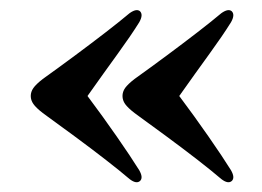

<svg xmlns="http://www.w3.org/2000/svg" viewBox="-20 -425 524 384"><path d="M41.5 -233Q41.5 -241.5 46.8 -249Q52 -256.5 65.5 -267Q97 -289.5 130 -314Q163 -338.5 191.5 -360.5Q220 -382.5 239 -398.5Q253 -408.5 260 -402.5Q267 -395.5 258.5 -380.5Q242 -354 215.5 -317.5Q189 -281 155 -233Q185 -193 213.5 -152Q242 -111 258.5 -84.5Q267 -69.5 260 -63Q252.5 -56.5 239 -67Q221.5 -82 192.2 -104.8Q163 -127.5 129.5 -152.2Q96 -177 65.5 -199Q52 -209.5 46.8 -217Q41.5 -224.5 41.5 -233ZM225 -233Q225 -241.5 230.2 -249Q235.5 -256.5 249 -267Q280.5 -289.5 313.5 -314Q346.5 -338.5 375 -360.5Q403.5 -382.5 422.5 -398.5Q436.5 -408.5 443.5 -402.5Q450.5 -395.5 442 -380.5Q425.5 -354 399 -317.5Q372.5 -281 338.5 -233Q368.5 -193 397 -152Q425.5 -111 442 -84.5Q450.5 -69.5 443.5 -63Q436 -56.5 422.5 -67Q405 -82 375.8 -104.8Q346.5 -127.5 313 -152.2Q279.5 -177 249 -199Q235.5 -209.5 230.2 -217Q225 -224.5 225 -233Z"/></svg>

Font: Fraunces 144pt S050 SemiBold
Style: Regular
Weight: 600
Version: Version 1.000; ttfautohint (v1.8.3)